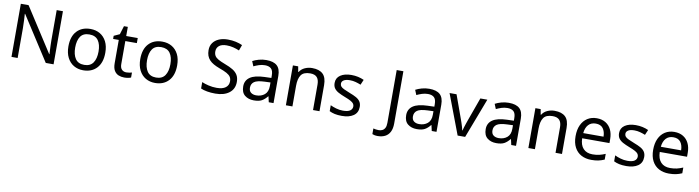

<svg xmlns="http://www.w3.org/2000/svg" viewBox="-33 -1538 9251 2542"><g transform="rotate(10 4593.0 -267.0)"><path d="M663 0H558L176 -593H172Q174 -558 177 -506Q180 -454 180 -399V0H97V-714H201L582 -123H586Q585 -139 583.5 -171Q582 -203 580.5 -241Q579 -279 579 -311V-714H663Z M1311 -269Q1311 -136 1243.5 -63Q1176 10 1061 10Q990 10 934.5 -22.5Q879 -55 847 -117.5Q815 -180 815 -269Q815 -402 882 -474Q949 -546 1064 -546Q1137 -546 1192.5 -513.5Q1248 -481 1279.5 -419.5Q1311 -358 1311 -269ZM906 -269Q906 -174 943.5 -118.5Q981 -63 1063 -63Q1144 -63 1182 -118.5Q1220 -174 1220 -269Q1220 -364 1182 -418Q1144 -472 1062 -472Q980 -472 943 -418Q906 -364 906 -269Z M1629 -62Q1649 -62 1670 -65.5Q1691 -69 1704 -73V-6Q1690 1 1664 5.5Q1638 10 1614 10Q1572 10 1536.5 -4.5Q1501 -19 1479 -55Q1457 -91 1457 -156V-468H1381V-510L1458 -545L1493 -659H1545V-536H1700V-468H1545V-158Q1545 -109 1568.5 -85.5Q1592 -62 1629 -62Z M2277 -269Q2277 -136 2209.5 -63Q2142 10 2027 10Q1956 10 1900.5 -22.5Q1845 -55 1813 -117.5Q1781 -180 1781 -269Q1781 -402 1848 -474Q1915 -546 2030 -546Q2103 -546 2158.5 -513.5Q2214 -481 2245.5 -419.5Q2277 -358 2277 -269ZM1872 -269Q1872 -174 1909.5 -118.5Q1947 -63 2029 -63Q2110 -63 2148 -118.5Q2186 -174 2186 -269Q2186 -364 2148 -418Q2110 -472 2028 -472Q1946 -472 1909 -418Q1872 -364 1872 -269Z M3093 -191Q3093 -96 3024 -43Q2955 10 2838 10Q2778 10 2727 1Q2676 -8 2642 -24V-110Q2678 -94 2731.5 -81Q2785 -68 2842 -68Q2922 -68 2962.5 -99Q3003 -130 3003 -183Q3003 -218 2988 -242Q2973 -266 2936.5 -286.5Q2900 -307 2835 -330Q2789 -347 2754.5 -366.5Q2720 -386 2697 -411Q2674 -436 2662.5 -468Q2651 -500 2651 -542Q2651 -599 2680 -639.5Q2709 -680 2760.5 -702Q2812 -724 2879 -724Q2938 -724 2987 -713Q3036 -702 3076 -684L3048 -607Q3011 -623 2967.5 -634Q2924 -645 2877 -645Q2810 -645 2776 -616.5Q2742 -588 2742 -541Q2742 -505 2757 -481Q2772 -457 2806 -438Q2840 -419 2898 -397Q2961 -374 3004.5 -347.5Q3048 -321 3070.5 -284Q3093 -247 3093 -191Z M3428 -545Q3526 -545 3573 -502Q3620 -459 3620 -365V0H3556L3539 -76H3535Q3500 -32 3461.5 -11Q3423 10 3355 10Q3282 10 3234 -28.5Q3186 -67 3186 -149Q3186 -229 3249 -272.5Q3312 -316 3443 -320L3534 -323V-355Q3534 -422 3505 -448Q3476 -474 3423 -474Q3381 -474 3343 -461.5Q3305 -449 3272 -433L3245 -499Q3280 -518 3328 -531.5Q3376 -545 3428 -545ZM3454 -259Q3354 -255 3315.5 -227Q3277 -199 3277 -148Q3277 -103 3304.5 -82Q3332 -61 3375 -61Q3443 -61 3488 -98.5Q3533 -136 3533 -214V-262Z M4044 -546Q4140 -546 4189 -499.5Q4238 -453 4238 -349V0H4151V-343Q4151 -408 4122 -440Q4093 -472 4031 -472Q3942 -472 3908 -422Q3874 -372 3874 -278V0H3786V-536H3857L3870 -463H3875Q3901 -505 3947 -525.5Q3993 -546 4044 -546Z M4753 -148Q4753 -70 4695 -30Q4637 10 4539 10Q4483 10 4442.5 1Q4402 -8 4371 -24V-104Q4403 -88 4448.5 -74.5Q4494 -61 4541 -61Q4608 -61 4638 -82.5Q4668 -104 4668 -140Q4668 -160 4657 -176Q4646 -192 4617.5 -208Q4589 -224 4536 -244Q4484 -264 4447 -284Q4410 -304 4390 -332Q4370 -360 4370 -404Q4370 -472 4425.5 -509Q4481 -546 4571 -546Q4620 -546 4662.5 -536.5Q4705 -527 4742 -510L4712 -440Q4678 -454 4641 -464Q4604 -474 4565 -474Q4511 -474 4482.5 -456.5Q4454 -439 4454 -409Q4454 -387 4467 -371.5Q4480 -356 4510.5 -341.5Q4541 -327 4592 -307Q4643 -288 4679 -268Q4715 -248 4734 -219.5Q4753 -191 4753 -148Z M5054 190Q5030 190 5012 186.5Q4994 183 4980 177V101Q4996 105 5014 108Q5032 111 5052 111Q5077 111 5099.5 101Q5122 91 5136 66Q5150 41 5150 -4V-714H5240V-11Q5240 58 5217 102.5Q5194 147 5152 168.5Q5110 190 5054 190Z M5619 -545Q5717 -545 5764 -502Q5811 -459 5811 -365V0H5747L5730 -76H5726Q5691 -32 5652.5 -11Q5614 10 5546 10Q5473 10 5425 -28.5Q5377 -67 5377 -149Q5377 -229 5440 -272.5Q5503 -316 5634 -320L5725 -323V-355Q5725 -422 5696 -448Q5667 -474 5614 -474Q5572 -474 5534 -461.5Q5496 -449 5463 -433L5436 -499Q5471 -518 5519 -531.5Q5567 -545 5619 -545ZM5645 -259Q5545 -255 5506.5 -227Q5468 -199 5468 -148Q5468 -103 5495.5 -82Q5523 -61 5566 -61Q5634 -61 5679 -98.5Q5724 -136 5724 -214V-262Z M6095 0 5892 -536H5986L6100 -220Q6108 -198 6117 -171Q6126 -144 6133 -119.5Q6140 -95 6143 -78H6147Q6151 -95 6158.5 -120Q6166 -145 6175.5 -172Q6185 -199 6192 -220L6306 -536H6400L6196 0Z M6688 -545Q6786 -545 6833 -502Q6880 -459 6880 -365V0H6816L6799 -76H6795Q6760 -32 6721.5 -11Q6683 10 6615 10Q6542 10 6494 -28.5Q6446 -67 6446 -149Q6446 -229 6509 -272.5Q6572 -316 6703 -320L6794 -323V-355Q6794 -422 6765 -448Q6736 -474 6683 -474Q6641 -474 6603 -461.5Q6565 -449 6532 -433L6505 -499Q6540 -518 6588 -531.5Q6636 -545 6688 -545ZM6714 -259Q6614 -255 6575.5 -227Q6537 -199 6537 -148Q6537 -103 6564.5 -82Q6592 -61 6635 -61Q6703 -61 6748 -98.5Q6793 -136 6793 -214V-262Z M7304 -546Q7400 -546 7449 -499.5Q7498 -453 7498 -349V0H7411V-343Q7411 -408 7382 -440Q7353 -472 7291 -472Q7202 -472 7168 -422Q7134 -372 7134 -278V0H7046V-536H7117L7130 -463H7135Q7161 -505 7207 -525.5Q7253 -546 7304 -546Z M7871 -546Q7940 -546 7989.5 -516Q8039 -486 8065.5 -431.5Q8092 -377 8092 -304V-251H7725Q7727 -160 7771.5 -112.5Q7816 -65 7896 -65Q7947 -65 7986.5 -74.5Q8026 -84 8068 -102V-25Q8027 -7 7987 1.5Q7947 10 7892 10Q7816 10 7757.5 -21Q7699 -52 7666.5 -113.5Q7634 -175 7634 -264Q7634 -352 7663.5 -415Q7693 -478 7746.5 -512Q7800 -546 7871 -546ZM7870 -474Q7807 -474 7770.5 -433.5Q7734 -393 7727 -321H8000Q7999 -389 7968 -431.5Q7937 -474 7870 -474Z M8577 -148Q8577 -70 8519 -30Q8461 10 8363 10Q8307 10 8266.5 1Q8226 -8 8195 -24V-104Q8227 -88 8272.5 -74.5Q8318 -61 8365 -61Q8432 -61 8462 -82.5Q8492 -104 8492 -140Q8492 -160 8481 -176Q8470 -192 8441.5 -208Q8413 -224 8360 -244Q8308 -264 8271 -284Q8234 -304 8214 -332Q8194 -360 8194 -404Q8194 -472 8249.5 -509Q8305 -546 8395 -546Q8444 -546 8486.5 -536.5Q8529 -527 8566 -510L8536 -440Q8502 -454 8465 -464Q8428 -474 8389 -474Q8335 -474 8306.5 -456.5Q8278 -439 8278 -409Q8278 -387 8291 -371.5Q8304 -356 8334.5 -341.5Q8365 -327 8416 -307Q8467 -288 8503 -268Q8539 -248 8558 -219.5Q8577 -191 8577 -148Z M8914 -546Q8983 -546 9032.5 -516Q9082 -486 9108.5 -431.5Q9135 -377 9135 -304V-251H8768Q8770 -160 8814.5 -112.5Q8859 -65 8939 -65Q8990 -65 9029.5 -74.5Q9069 -84 9111 -102V-25Q9070 -7 9030 1.5Q8990 10 8935 10Q8859 10 8800.5 -21Q8742 -52 8709.5 -113.5Q8677 -175 8677 -264Q8677 -352 8706.5 -415Q8736 -478 8789.5 -512Q8843 -546 8914 -546ZM8913 -474Q8850 -474 8813.5 -433.5Q8777 -393 8770 -321H9043Q9042 -389 9011 -431.5Q8980 -474 8913 -474Z"/></g></svg>

Font: Noto Sans Javanese
Style: Regular
Weight: 400
Designer: Monotype Design Team
Foundry: Monotype Imaging Inc.
Version: Version 2.004